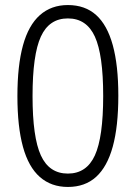

<svg xmlns="http://www.w3.org/2000/svg" viewBox="-20 -733 538 761"><path d="M249 8Q183 8 138 -31.5Q93 -71 71 -151Q49 -231 49 -352Q49 -473 71 -553Q93 -633 138 -673Q183 -713 249 -713Q317 -713 361 -673.5Q405 -634 427 -554Q449 -474 449 -354Q449 -232 427 -152Q405 -72 361 -32Q317 8 249 8ZM249 -45Q323 -45 356 -117Q389 -189 389 -353Q389 -516 356 -588Q323 -660 249 -660Q175 -660 142 -588Q109 -516 109 -352Q109 -189 142 -117Q175 -45 249 -45Z"/></svg>

Font: Nunito Sans 10pt Condensed Light
Style: Regular
Weight: 300
Width: 3
Designer: Vernon Adams
Foundry: Vernon Adams
Version: Version 3.101;gftools[0.9.27]